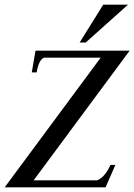

<svg xmlns="http://www.w3.org/2000/svg" viewBox="-43 -802 575 822"><path d="M399 -782H505L324 -620H298ZM409 0H-23L388 -555H145Q123 -546 114 -492H93L109 -585H512L101 -30H373Q406 -43 430 -96H451Z"/></svg>

Font: Judson
Style: Italic
Weight: 400
Italic angle: -9.5°
Version: Version 20110429